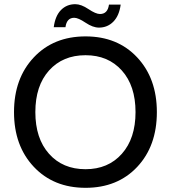

<svg xmlns="http://www.w3.org/2000/svg" viewBox="-20 -886 817 918"><path d="M730 -350Q730 -188 636 -88Q542 12 389 12Q236 12 141.5 -88.5Q47 -189 47 -350Q47 -511 141.5 -611.5Q236 -712 389 -712Q542 -712 636 -611.5Q730 -511 730 -350ZM389 -77Q497 -77 562.5 -150.5Q628 -224 628 -350Q628 -476 562.5 -549Q497 -622 389 -622Q280 -622 214.5 -549Q149 -476 149 -350Q149 -224 214.5 -150.5Q280 -77 389 -77ZM453 -754Q424 -754 389 -777.5Q354 -801 335 -801Q299 -801 293 -756H237Q244 -810 271.5 -838Q299 -866 340 -866Q368 -866 403 -842.5Q438 -819 458 -819Q495 -819 501 -864H557Q550 -811 522 -782.5Q494 -754 453 -754Z"/></svg>

Font: AWOL-DM Medium
Style: Regular
Weight: 500
Designer: Colophon Foundry, Jonny Pinhorn, Mikhail Sharanda
Foundry: Colophon Foundry
Version: Version 1.000;Glyphs 3.2.3 (3260)